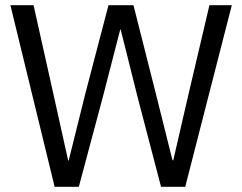

<svg xmlns="http://www.w3.org/2000/svg" viewBox="-20 -718 931 738"><path d="M190 0 20 -698H109L184 -362L242 -101H244L309 -362L397 -698H493L578 -362L643 -102H646L706 -362L785 -698H871L692 0H599L508 -348L444 -604H442L376 -348L283 0Z"/></svg>

Font: IBM Plex Sans KR
Style: Regular
Weight: 400
Designer: Mike Abbink; Paul van der Laan; Pieter van Rosmalen; Wujin Sim; Chorong Kim; Dohee Lee;
Foundry: Sandoll Inc.
Version: Version 1.000